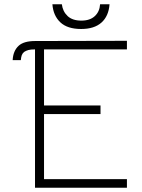

<svg xmlns="http://www.w3.org/2000/svg" viewBox="-20 -875 659 894"><path d="M92 -633Q84 -626 81 -617Q78 -608 77 -595H39Q41 -638 67 -662Q91 -684 144 -684L571 -685V-645H185V-384H448V-344H185V-41H571V-1H143V-645Q123 -645 112 -642Q101 -639 92 -633ZM224 -855H268Q272 -822 294.5 -800.5Q317 -779 359 -779Q399 -779 421.5 -800Q444 -821 446 -855H490Q486 -800 452.5 -770Q419 -740 358 -740Q294 -740 261 -771Q228 -802 224 -855Z"/></svg>

Font: Bellota Light
Style: Regular
Weight: 300
Designer: Kemie Guaida
Foundry: Kemie Guaida
Version: Version 4.001